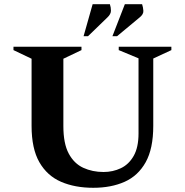

<svg xmlns="http://www.w3.org/2000/svg" viewBox="-20 -882 878 912"><path d="M423 10Q336 10 270 -18.5Q204 -47 167 -111.5Q130 -176 130 -284V-603L44 -644V-660H367V-644L281 -603V-283Q281 -200 306.5 -152.5Q332 -105 375.5 -85Q419 -65 472 -65Q516 -65 554 -83Q592 -101 615 -141.5Q638 -182 638 -248V-605L544 -644V-660H794V-644L708 -604V-284Q708 -176 672 -111.5Q636 -47 572 -18.5Q508 10 423 10ZM377 -710 420 -862H502Q507 -847 507 -831Q507 -815 490 -799L398 -710ZM514 -710 573 -862H655Q660 -847 661 -830.5Q662 -814 643 -799L536 -710Z"/></svg>

Font: Spectral
Style: Bold
Weight: 700
Designer: Jean-Baptiste Levee
Foundry: Production Type
Version: Version 2.001